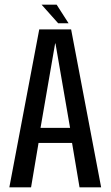

<svg xmlns="http://www.w3.org/2000/svg" viewBox="-20 -802 474 822"><path d="M20 0H113L145 -190H288.5L320.5 0H413L284.5 -676H148ZM153.5 -254.5 216 -616H217.5L280 -254.5ZM229 -702.5H273.5L222.5 -782H158Z"/></svg>

Font: Anybody Condensed
Style: Regular
Weight: 400
Width: 3
Designer: Tyler Finck
Foundry: Etcetera Type Company
Version: Version 1.113;gftools[0.9.25]